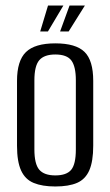

<svg xmlns="http://www.w3.org/2000/svg" viewBox="-20 -658 393 685"><path d="M177.3 7.3Q130.7 7.3 100.3 -5.3Q69.8 -17.8 55.2 -49.8Q40.7 -81.7 40.7 -138V-369.4Q40.7 -441.2 72.5 -472.2Q104.3 -503.3 177.3 -503.3Q250.4 -503.3 281.5 -472.9Q312.6 -442.6 312.6 -369.4V-138.2Q312.6 -82.5 298.7 -50.5Q284.8 -18.6 255.1 -5.6Q225.3 7.3 177.3 7.3ZM177.3 -32.2Q217.4 -32.2 234 -52.2Q250.6 -72.2 250.6 -124.8V-371.6Q250.6 -420.7 234.7 -442.1Q218.8 -463.6 177.3 -463.6Q137.6 -463.6 120.1 -443.2Q102.7 -422.8 102.7 -371.6V-124.8Q102.7 -72.9 120.1 -52.5Q137.6 -32.2 177.3 -32.2ZM123.4 -545.7 151.3 -638.2H206.1L151 -545.7ZM194.4 -545.7 228.1 -638.2H282.8L224.9 -545.7Z"/></svg>

Font: Alumni Sans Thin
Style: Regular
Weight: 100
Designer: Robert E. Leuschke
Foundry: Robert E. Leuschke
Version: Version 1.018